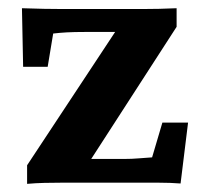

<svg xmlns="http://www.w3.org/2000/svg" viewBox="-20 -451 498 474"><path d="M178.7 -17.6 172.9 -58.6H287.1Q305.7 -58.6 322.8 -60.1Q339.8 -61.5 355.5 -62.5L380.9 -148.4H444.3L425.8 2Q400.4 0 371.6 0Q342.8 0 322.3 0H131.8Q111.3 0 89.8 0.5Q68.4 1 46.9 2.9V-43L290 -411.1V-372.1H189.5Q163.1 -372.1 145 -371.1Q127 -370.1 111.3 -368.2L97.7 -286.1H37.1L34.2 -430.7Q60.5 -429.7 88.9 -429.2Q117.2 -428.7 136.7 -428.7H330.1Q350.6 -428.7 372.6 -429.2Q394.5 -429.7 416 -430.7V-384.8Z"/></svg>

Font: Crimson Pro
Style: Bold
Weight: 700
Designer: Jacques Le Bailly
Foundry: Baron von Fonthausen
Version: Version 1.003